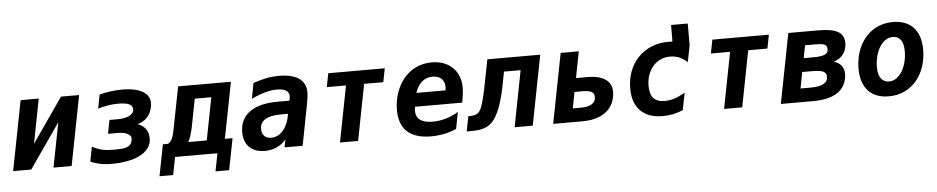

<svg xmlns="http://www.w3.org/2000/svg" viewBox="-44 -1024 7313 1499"><g transform="rotate(-5 3612.5 -274.5)"><path d="M127.4 -546.9H269.5L201.7 -197.8L443.8 -546.9H585.9L479.5 0H337.4L405.3 -349.1L163.1 0H21Z M792.5 10.7Q772.9 10.7 753.9 9.5Q734.9 8.3 715.1 4.9Q695.3 1.5 673.6 -4.9Q651.9 -11.2 627.4 -21.5L649.9 -136.7Q671.9 -125 691.4 -117.4Q710.9 -109.9 731.4 -105.5Q752 -101.1 775.6 -99.6Q799.3 -98.1 830.1 -98.1Q856.9 -98.1 879.6 -99.9Q902.3 -101.6 919.7 -107.7Q937 -113.8 948.2 -126Q959.5 -138.2 963.4 -158.7Q964.8 -166 964.8 -171.9Q964.8 -187 955.3 -197.3Q945.8 -207.5 931.2 -213.9Q916.5 -220.2 898.4 -222.9Q880.4 -225.6 863.8 -225.6H784.2L805.2 -332.5H872.1Q892.6 -332.5 914.6 -335.9Q936.5 -339.4 954.8 -347.2Q973.1 -355 984.9 -367.9Q996.6 -380.9 996.6 -399.9Q996.6 -427.2 969 -440.2Q941.4 -453.1 883.8 -453.1Q803.7 -453.1 724.6 -427.7L745.6 -536.6Q784.7 -547.4 831.1 -553.7Q877.4 -560.1 924.3 -560.1Q979 -560.1 1019.5 -551Q1060.1 -542 1086.9 -525.4Q1113.8 -508.8 1126.7 -486.1Q1139.6 -463.4 1139.6 -436.5Q1139.6 -429.7 1138.9 -422.4Q1138.2 -415 1136.7 -408.2Q1130.9 -377.9 1119.4 -356.7Q1107.9 -335.4 1092.8 -320.6Q1077.6 -305.7 1059.3 -295.9Q1041 -286.1 1021.5 -279.8Q1039.6 -273.9 1054.9 -263.7Q1070.3 -253.4 1081.5 -238.8Q1092.8 -224.1 1099.1 -205.3Q1105.5 -186.5 1105.5 -163.6Q1105.5 -118.2 1080.6 -85.2Q1055.7 -52.2 1012.9 -31Q970.2 -9.8 913.3 0.5Q856.4 10.7 792.5 10.7Z M1204.1 -106.9H1241.2Q1246.6 -106.9 1254.2 -113.3Q1261.7 -119.6 1267.6 -127.9Q1272 -133.8 1275.6 -140.9Q1279.3 -147.9 1282.7 -158Q1286.1 -168 1289.6 -181.4Q1293 -194.8 1296.4 -212.4L1361.8 -546.9H1775.4L1689.9 -106.9H1750L1701.7 139.6H1594.7L1622.1 0H1290L1262.7 139.6H1155.8ZM1547.9 -106.9 1612.3 -439.9H1482.9L1440.9 -224.1Q1434.1 -188.5 1424.8 -159.4Q1415.5 -130.4 1403.3 -106.9Z M1992.2 14.2Q1954.1 14.2 1924.1 3.4Q1894 -7.3 1872.8 -27.8Q1851.6 -48.3 1840.3 -78.4Q1829.1 -108.4 1829.1 -147.5Q1829.1 -197.8 1848.4 -237.3Q1867.7 -276.9 1905 -304.2Q1942.4 -331.5 1997.3 -345.7Q2052.2 -359.9 2124 -359.9H2218.3L2222.2 -383.8Q2222.7 -386.7 2222.9 -389.4Q2223.1 -392.1 2223.1 -396Q2223.1 -425.3 2198.7 -440.2Q2174.3 -455.1 2128.9 -455.1Q2085.9 -455.1 2036.4 -441.7Q1986.8 -428.2 1927.2 -399.9L1950.2 -522Q1981 -532.2 2007.6 -539.6Q2034.2 -546.9 2058.8 -551.5Q2083.5 -556.2 2106.4 -558.1Q2129.4 -560.1 2152.3 -560.1Q2254.4 -560.1 2308.8 -522.9Q2363.3 -485.8 2363.3 -412.6Q2363.3 -393.1 2359.6 -367.7Q2356 -342.3 2350.1 -312L2290 0H2147.9L2160.2 -61Q2127.4 -22.9 2084.7 -4.4Q2042 14.2 1992.2 14.2ZM2052.2 -84Q2078.6 -84 2102.3 -95.7Q2126 -107.4 2145 -129.9Q2164.1 -152.3 2177.7 -184.8Q2191.4 -217.3 2198.2 -258.8H2143.1Q2061 -258.8 2019.5 -233.9Q1978 -209 1978 -158.7Q1978 -123.5 1997.6 -103.8Q2017.1 -84 2052.2 -84Z M2668 -439.9H2517.6L2538.6 -546.9H2981.4L2960.4 -439.9H2810.1L2724.6 0H2582.5Z M3296.4 14.2Q3172.9 14.2 3110.1 -43Q3047.4 -100.1 3047.4 -214.8Q3047.4 -248 3052.7 -281Q3058.1 -314 3068.4 -345.2Q3078.6 -376.5 3094 -405Q3109.4 -433.6 3129.4 -458Q3170.9 -508.3 3227.1 -534.7Q3283.2 -561 3350.1 -561Q3400.9 -561 3442.1 -545.7Q3483.4 -530.3 3512.7 -502.2Q3542 -474.1 3558.1 -434.3Q3574.2 -394.5 3574.2 -345.7Q3574.2 -325.2 3571 -296.6Q3567.9 -268.1 3561 -227.1H3190.4Q3189 -218.8 3188.2 -211.4Q3187.5 -204.1 3187 -196.8Q3187 -99.1 3317.9 -99.1Q3369.6 -99.1 3421.9 -114Q3474.1 -128.9 3520 -158.2L3495.1 -26.9Q3448.2 -6.3 3398.2 3.9Q3348.1 14.2 3296.4 14.2ZM3438 -334Q3441.4 -347.2 3441.4 -360.8Q3441.4 -401.9 3416.5 -425.5Q3391.6 -449.2 3346.7 -449.2Q3299.3 -449.2 3264.6 -420.4Q3230 -391.6 3210.4 -334Z M3598.6 -117.2H3603.5Q3628.9 -117.2 3646.2 -121.1Q3663.6 -125 3676 -135.5Q3688.5 -146 3697.5 -165Q3706.5 -184.1 3715.3 -214.4Q3718.8 -227.1 3722.9 -242.9Q3727.1 -258.8 3731 -275.6Q3734.9 -292.5 3738.5 -309.6Q3742.2 -326.7 3745.1 -341.8L3785.2 -546.9H4199.7L4093.3 0H3951.2L4036.6 -439.9H3906.2L3887.7 -343.8Q3885.7 -335 3882.1 -315.2Q3878.4 -295.4 3872.1 -269.5Q3865.7 -243.7 3856.9 -214.1Q3848.1 -184.6 3836.7 -155.5Q3825.2 -126.5 3810.8 -100.3Q3796.4 -74.2 3779.3 -55.7Q3752.4 -26.9 3713.6 -13.4Q3674.8 0 3622.1 0H3575.7Z M4359.9 -546.9H4502L4461.9 -340.8H4548.3Q4600.1 -340.8 4636.7 -331.1Q4673.3 -321.3 4696.5 -303.7Q4719.7 -286.1 4730.5 -262Q4741.2 -237.8 4741.2 -209.5Q4741.2 -200.2 4740.2 -190.9Q4739.3 -181.6 4737.3 -170.9Q4730 -130.4 4709.7 -98.6Q4689.5 -66.9 4657 -44.9Q4624.5 -22.9 4580.6 -11.5Q4536.6 0 4481.9 0H4253.4ZM4476.6 -106.9Q4502 -106.9 4523.7 -110.6Q4545.4 -114.3 4561.5 -123Q4577.6 -131.8 4586.7 -146.2Q4595.7 -160.6 4595.7 -182.1Q4595.7 -195.8 4591.1 -205.1Q4586.4 -214.4 4575.2 -221.2Q4553.2 -233.9 4501 -233.9H4440.9L4416.5 -106.9Z M4966.3 -463.4Q5010.3 -509.3 5070.8 -534.7Q5131.3 -560.1 5203.6 -560.1Q5212.9 -560.1 5229.5 -559.1Q5237.3 -559.1 5237.3 -566.4V-684.1Q5237.3 -689 5242.2 -689H5363.3Q5368.2 -689 5368.2 -684.1V-518.1L5342.3 -388.2Q5283.7 -443.8 5208.5 -443.8Q5167 -443.8 5132.6 -428.2Q5098.1 -412.6 5073.2 -383.3Q5048.3 -354.5 5034.7 -315.2Q5021 -275.9 5021 -230.5Q5021 -164.6 5049.8 -133.3Q5078.6 -102.1 5138.2 -102.1Q5174.3 -102.1 5212.2 -114Q5250 -126 5297.4 -152.8L5270 -18.1Q5194.8 14.2 5112.3 14.2Q5000.5 14.2 4939.5 -45.4Q4876.5 -106 4876.5 -223.1Q4876.5 -294.4 4899.7 -356Q4922.9 -417.5 4966.3 -463.4Z M5678.2 -439.9H5527.8L5548.8 -546.9H5991.7L5970.7 -439.9H5820.3L5734.9 0H5592.8Z M6144 -546.9H6372.6Q6436.5 -546.9 6475.8 -539.3Q6515.1 -531.7 6538.1 -516.6Q6558.6 -502.9 6569.6 -481.9Q6580.6 -460.9 6580.6 -429.7Q6580.6 -382.8 6555.4 -346.2Q6530.3 -309.6 6478 -292.5Q6501 -285.6 6516.4 -274.7Q6531.7 -263.7 6540.8 -250.2Q6549.8 -236.8 6553.7 -221.7Q6557.6 -206.5 6557.6 -190.9Q6557.6 -184.1 6556.9 -175.3Q6556.2 -166.5 6554.2 -156.7Q6539.6 -78.1 6472.9 -39.1Q6406.2 0 6290 0H6037.6ZM6322.8 -340.8Q6355 -340.8 6377.2 -344Q6399.4 -347.2 6413.1 -353.8Q6426.8 -360.4 6432.6 -370.4Q6438.5 -380.4 6438.5 -394Q6438.5 -406.7 6434.3 -415Q6430.2 -423.3 6423.8 -427.7Q6420.4 -430.2 6415 -432.4Q6409.7 -434.6 6400.6 -436.3Q6391.6 -438 6377.4 -439Q6363.3 -439.9 6341.8 -439.9H6265.6L6246.6 -340.8ZM6282.7 -106.9Q6312 -106.9 6336.2 -110.8Q6360.4 -114.7 6377.9 -123.3Q6395.5 -131.8 6405.3 -146Q6415 -160.2 6415 -180.7Q6415 -196.3 6408.9 -205.8Q6402.8 -215.3 6391.6 -221.2Q6366.7 -233.9 6307.1 -233.9H6225.6L6201.2 -106.9Z M6882.8 14.2Q6832.5 14.2 6792.2 -0.7Q6752 -15.6 6723.9 -45.2Q6695.8 -74.7 6680.7 -118.9Q6665.5 -163.1 6665.5 -221.7Q6665.5 -266.1 6674.3 -308.6Q6683.1 -351.1 6700.4 -388.7Q6717.8 -426.3 6743.2 -458Q6768.6 -489.7 6801.8 -512.7Q6835 -535.6 6875.7 -548.3Q6916.5 -561 6964.4 -561Q7014.6 -561 7054.9 -546.1Q7095.2 -531.2 7123.3 -501.7Q7151.4 -472.2 7166.5 -428Q7181.6 -383.8 7181.6 -324.7Q7181.6 -257.8 7161.9 -196.5Q7142.1 -135.3 7104 -88.4Q7065.9 -41.5 7010.3 -13.7Q6954.6 14.2 6882.8 14.2ZM6894.5 -101.1Q6927.2 -101.1 6953.9 -120.6Q6980.5 -140.1 6999 -171.6Q7017.6 -203.1 7027.6 -243.2Q7037.6 -283.2 7037.6 -324.2Q7037.6 -386.7 7015.1 -415.8Q6992.7 -444.8 6954.1 -444.8Q6919.4 -444.8 6892.3 -424.8Q6865.2 -404.8 6846.9 -372.8Q6828.6 -340.8 6819.1 -301.3Q6809.6 -261.7 6809.6 -222.7Q6809.6 -160.2 6832.8 -130.6Q6856 -101.1 6894.5 -101.1Z"/></g></svg>

Font: Hack
Style: Bold Italic
Weight: 700
Italic angle: -11°
Monospace: yes
Designer: Christopher Simpkins
Foundry: Christopher Simpkins
Version: Version 2.017; ttfautohint (v1.4.1) -l 4 -r 80 -G 350 -x 0 -